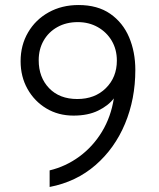

<svg xmlns="http://www.w3.org/2000/svg" viewBox="-20 -732 632 764"><path d="M177.5 12V-54Q242 -69.5 296 -109.2Q350 -149 385.8 -208Q421.5 -267 433 -340.5Q411 -311.5 370.5 -291.8Q330 -272 272.5 -272Q212 -272 164.5 -300.5Q117 -329 89.5 -378Q62 -427 62 -488.5Q62 -552.5 91.8 -603.2Q121.5 -654 173.8 -683Q226 -712 292.5 -712Q368.5 -712 418.8 -677Q469 -642 493.8 -583.5Q518.5 -525 518.5 -454Q518.5 -338 477.5 -239.8Q436.5 -141.5 360 -75Q283.5 -8.5 177.5 12ZM287.5 -338Q357.5 -338 401.2 -381.2Q445 -424.5 445 -491Q445 -535 424.8 -569.5Q404.5 -604 369.2 -624Q334 -644 289.5 -644Q243.5 -644 208.2 -624.2Q173 -604.5 153.5 -570.2Q134 -536 134 -492.5Q134 -424 175.5 -381Q217 -338 287.5 -338Z"/></svg>

Font: Overpass Light
Style: Regular
Weight: 300
Designer: Delve Withrington, Dave Bailey, Thomas Jockin
Foundry: Delve Fonts LLC
Version: Version 4.000; ttfautohint (v1.8.3)